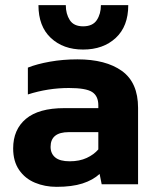

<svg xmlns="http://www.w3.org/2000/svg" viewBox="-20 -714 601 744"><path d="M302 -522Q225 -522 177 -567Q129 -612 129 -694H235Q235 -660 250.5 -636Q266 -612 302 -612Q339 -612 355 -636Q371 -660 371 -694H477Q477 -612 428.5 -567Q380 -522 302 -522ZM199 10Q154 10 115.5 -6Q77 -22 54 -55.5Q31 -89 31 -139Q31 -212 80.5 -253.5Q130 -295 229 -295H361V-306Q361 -342 337 -357.5Q313 -373 247 -373Q166 -373 88 -348V-452Q123 -466 173.5 -475Q224 -484 280 -484Q390 -484 452.5 -439Q515 -394 515 -296V0H374L366 -40Q340 -16 299.5 -3Q259 10 199 10ZM250 -89Q288 -89 316 -102Q344 -115 361 -135V-202H247Q176 -202 176 -145Q176 -119 194 -104Q212 -89 250 -89Z"/></svg>

Font: Kanit SemiBold
Style: Regular
Weight: 600
Designer: Katatrad Team
Foundry: CadsonDemak
Version: Version 2.000; ttfautohint (v1.8.3)